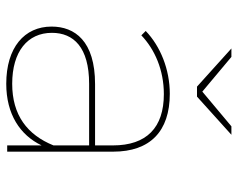

<svg xmlns="http://www.w3.org/2000/svg" viewBox="-93 -664 760 614"><g transform="rotate(90 287.0 -357.0)"><path d="M445 -148C411 -64 348 -16 248 -16C145 -16 85 -65 85 -143C85 -212 131 -262 248 -262H445ZM248 3C345 3 412 -41 445 -110V0H465V-339C465 -457 400 -520 280 -520C202 -520 128 -490 79 -443L93 -429C138 -472 204 -501 281 -501C388 -501 445 -446 445 -338V-281H249C111 -281 65 -216 65 -142C65 -55 132 3 248 3ZM411 -717H384L273 -624L162 -717H135L257 -607H289Z"/></g></svg>

Font: Montserrat-Alt1 Thin
Style: Regular
Weight: 100
Designer: Differentunic
Foundry: Differentunic
Version: Version 7.222